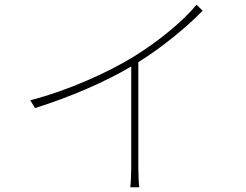

<svg xmlns="http://www.w3.org/2000/svg" viewBox="-20 -775 1040 812"><path d="M811 -755C756 -687 650 -600 548 -537C438 -469 268 -392 108 -351L128 -318C276 -364 428 -430 535 -494V-65C535 -34 533 3 531 17H569C567 3 565 -34 565 -65V-512C671 -578 777 -667 837 -730Z"/></svg>

Font: Genne Gothic ExtraLight
Style: Regular
Weight: 250
Designer: Ryoko NISHIZUKA (kana & ideographs); Paul D. Hunt (Latin, Greek & Cyrillic); Wenlong ZHANG (bopomofo); Sandoll Communica
Foundry: Adobe Systems Incorporated
Version: Version 1.004;PS 1.004;hotconv 16.6.51;makeotf.lib2.5.65220